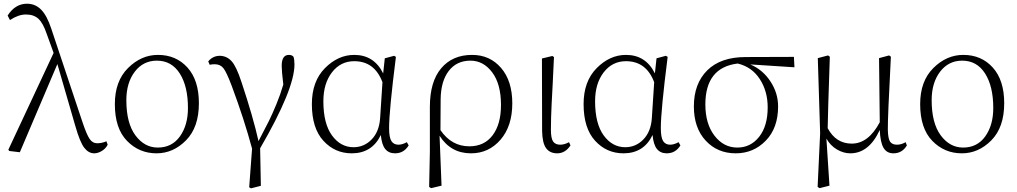

<svg xmlns="http://www.w3.org/2000/svg" viewBox="-20 -820 5531 1044"><path d="M558.6 -51.8 565.4 -33.2Q555.7 -12.7 534.2 0.5Q512.7 13.7 492.2 13.7Q461.9 13.7 438.5 -16.1Q415 -45.9 389.6 -134.8L292 -471.7L87.9 7.8L30.3 1L25.4 -5.9L271.5 -532.2L234.4 -634.8Q213.9 -695.3 188.5 -718.3Q163.1 -741.2 121.1 -741.2Q80.1 -741.2 34.2 -710.9L21.5 -735.4Q62.5 -799.8 127 -799.8Q171.9 -799.8 203.6 -767.6Q235.4 -735.4 258.8 -664.1L427.7 -158.2Q451.2 -87.9 467.3 -64.5Q483.4 -41 507.8 -41Q534.2 -41 558.6 -51.8Z M831.1 13.7Q736.3 13.7 670.4 -54.2Q604.5 -122.1 604.5 -253.9Q604.5 -378.9 676.3 -450.2Q748 -521.5 838.9 -521.5Q937.5 -521.5 999.5 -452.6Q1061.5 -383.8 1061.5 -258.8Q1061.5 -127.9 991.7 -57.1Q921.9 13.7 831.1 13.7ZM837.9 -17.6Q915 -17.6 958.5 -78.6Q1002 -139.6 1002 -232.4Q1002 -350.6 957.5 -420.4Q913.1 -490.2 833 -490.2Q758.8 -490.2 712.9 -430.2Q667 -370.1 667 -275.4Q667 -150.4 716.3 -84Q765.6 -17.6 837.9 -17.6Z M1120.1 -467.8 1112.3 -486.3Q1137.7 -516.6 1175.8 -516.6Q1213.9 -515.6 1239.7 -486.8Q1265.6 -458 1293 -374Q1356.4 -183.6 1385.7 -52.7Q1423.8 -125 1442.4 -162.6Q1460.9 -200.2 1482.9 -253.4Q1504.9 -306.6 1520.5 -360.4Q1511.7 -433.6 1511.7 -461.9Q1511.7 -521.5 1550.8 -521.5Q1568.4 -521.5 1576.2 -510.7Q1581.1 -495.1 1581.1 -468.8Q1581.1 -335 1394.5 -13.7L1398.4 190.4L1344.7 204.1L1335 198.2L1350.6 -11.7Q1308.6 -168.9 1240.2 -352.5Q1211.9 -427.7 1194.8 -449.2Q1177.7 -470.7 1147.5 -470.7Q1131.8 -470.7 1120.1 -467.8Z M2046.9 -177.7 2059.6 -373Q2016.6 -487.3 1906.2 -487.3Q1832 -487.3 1785.2 -426.8Q1738.3 -366.2 1738.3 -269.5Q1738.3 -147.5 1785.2 -83.5Q1832 -19.5 1902.3 -19.5Q1960 -19.5 2001 -62Q2042 -104.5 2046.9 -177.7ZM2192.4 -46.9 2202.1 -29.3Q2175.8 13.7 2127.9 13.7Q2093.8 13.7 2074.7 -9.8Q2055.7 -33.2 2050.8 -85.9Q2002.9 13.7 1892.6 13.7Q1800.8 13.7 1738.3 -54.7Q1675.8 -123 1675.8 -253.9Q1675.8 -377.9 1747.1 -449.7Q1818.4 -521.5 1906.2 -521.5Q2013.7 -521.5 2063.5 -420.9L2072.3 -502.9L2123 -516.6L2132.8 -510.7Q2095.7 -217.8 2095.7 -124Q2095.7 -72.3 2108.4 -52.7Q2121.1 -33.2 2146.5 -33.2Q2167 -33.2 2192.4 -46.9Z M2376 -279.3 2375 -112.3Q2435.5 -24.4 2532.2 -24.4Q2613.3 -24.4 2658.7 -84.5Q2704.1 -144.5 2704.1 -249Q2704.1 -363.3 2656.2 -426.8Q2608.4 -490.2 2538.1 -490.2Q2462.9 -490.2 2419.9 -434.1Q2377 -377.9 2376 -279.3ZM2317.4 5.9V-238.3Q2317.4 -376 2378.9 -448.7Q2440.4 -521.5 2546.9 -521.5Q2643.6 -521.5 2704.6 -450.7Q2765.6 -379.9 2765.6 -257.8Q2765.6 -134.8 2701.7 -60.5Q2637.7 13.7 2541 13.7Q2430.7 13.7 2370.1 -82L2380.9 189.5L2324.2 203.1L2313.5 196.3Z M3009.8 13.7Q2969.7 13.7 2949.2 -14.6Q2928.7 -43 2927.7 -109.4L2926.8 -502L2983.4 -515.6L2992.2 -509.8Q2989.3 -443.4 2985.4 -366.2Q2981.4 -289.1 2979.5 -254.4Q2977.5 -219.7 2976.6 -181.6Q2975.6 -143.6 2975.6 -114.3Q2975.6 -67.4 2987.8 -50.3Q3000 -33.2 3026.4 -33.2Q3048.8 -33.2 3074.2 -46.9L3082 -29.3Q3053.7 13.7 3009.8 13.7Z M3524.4 -177.7 3537.1 -373Q3494.1 -487.3 3383.8 -487.3Q3309.6 -487.3 3262.7 -426.8Q3215.8 -366.2 3215.8 -269.5Q3215.8 -147.5 3262.7 -83.5Q3309.6 -19.5 3379.9 -19.5Q3437.5 -19.5 3478.5 -62Q3519.5 -104.5 3524.4 -177.7ZM3669.9 -46.9 3679.7 -29.3Q3653.3 13.7 3605.5 13.7Q3571.3 13.7 3552.2 -9.8Q3533.2 -33.2 3528.3 -85.9Q3480.5 13.7 3370.1 13.7Q3278.3 13.7 3215.8 -54.7Q3153.3 -123 3153.3 -253.9Q3153.3 -377.9 3224.6 -449.7Q3295.9 -521.5 3383.8 -521.5Q3491.2 -521.5 3541 -420.9L3549.8 -502.9L3600.6 -516.6L3610.4 -510.7Q3573.2 -217.8 3573.2 -124Q3573.2 -72.3 3585.9 -52.7Q3598.6 -33.2 3624 -33.2Q3644.5 -33.2 3669.9 -46.9Z M3989.3 -17.6Q4061.5 -17.6 4107.9 -76.2Q4154.3 -134.8 4154.3 -236.3Q4154.3 -324.2 4111.3 -390.1Q4068.4 -456.1 3991.2 -474.6Q3815.4 -453.1 3815.4 -252Q3815.4 -146.5 3865.2 -82Q3915 -17.6 3989.3 -17.6ZM4299.8 -454.1 4059.6 -469.7Q4127 -441.4 4168.9 -377.9Q4210.9 -314.5 4210.9 -241.2Q4210.9 -124 4144 -55.2Q4077.1 13.7 3980.5 13.7Q3880.9 13.7 3816.9 -55.7Q3752.9 -125 3752.9 -241.2Q3752.9 -365.2 3825.7 -437.5Q3898.4 -509.8 4035.2 -509.8L4296.9 -510.7Z M4904.3 -46.9 4911.1 -29.3Q4885.7 13.7 4837.9 13.7Q4801.8 13.7 4784.2 -16.1Q4766.6 -45.9 4763.7 -113.3Q4705.1 13.7 4603.5 13.7Q4566.4 13.7 4530.8 -7.3Q4495.1 -28.3 4473.6 -66.4L4490.2 189.5L4436.5 203.1L4425.8 196.3L4439.5 -95.7L4426.8 -503.9L4482.4 -518.6L4492.2 -511.7Q4481.4 -197.3 4480.5 -123Q4525.4 -39.1 4611.3 -39.1Q4702.1 -39.1 4763.7 -155.3L4759.8 -503.9L4814.5 -518.6L4824.2 -511.7Q4806.6 -176.8 4807.6 -114.3Q4808.6 -66.4 4819.8 -49.8Q4831.1 -33.2 4857.4 -33.2Q4880.9 -33.2 4904.3 -46.9Z M5210 13.7Q5115.2 13.7 5049.3 -54.2Q4983.4 -122.1 4983.4 -253.9Q4983.4 -378.9 5055.2 -450.2Q5127 -521.5 5217.8 -521.5Q5316.4 -521.5 5378.4 -452.6Q5440.4 -383.8 5440.4 -258.8Q5440.4 -127.9 5370.6 -57.1Q5300.8 13.7 5210 13.7ZM5216.8 -17.6Q5293.9 -17.6 5337.4 -78.6Q5380.9 -139.6 5380.9 -232.4Q5380.9 -350.6 5336.4 -420.4Q5292 -490.2 5211.9 -490.2Q5137.7 -490.2 5091.8 -430.2Q5045.9 -370.1 5045.9 -275.4Q5045.9 -150.4 5095.2 -84Q5144.5 -17.6 5216.8 -17.6Z"/></svg>

Font: GenYoMin TW TTF ExtraLight
Style: Regular
Weight: 250
Version: Version 1.300